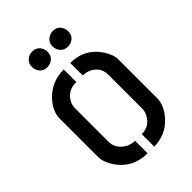

<svg xmlns="http://www.w3.org/2000/svg" viewBox="-206 -771 857 857"><g transform="rotate(-45 223.0 -342.0)"><path d="M112.3 -635.7Q112.3 -667 141.6 -680.7Q150.4 -684.6 161.1 -684.6Q193.4 -684.6 206.1 -655.3Q210 -645.5 210 -635.7Q210 -603.5 180.7 -590.8Q170.9 -586.9 161.1 -586.9Q128.9 -586.9 116.2 -616.2Q112.3 -626 112.3 -635.7ZM242.2 -635.7Q242.2 -666 270.5 -679.7Q281.2 -684.6 292 -684.6Q323.2 -684.6 335.9 -655.3Q339.8 -645.5 339.8 -635.7Q339.8 -603.5 311.5 -590.8Q301.8 -586.9 292 -586.9Q258.8 -586.9 246.1 -616.2Q242.2 -626 242.2 -635.7ZM37.1 -144.5V-385.7Q37.1 -431.6 78.1 -475.6Q128.9 -528.3 205.1 -528.3V-449.2Q147.5 -449.2 125 -401.4Q118.2 -386.7 118.2 -372.1V-157.2Q118.2 -121.1 151.4 -95.7Q174.8 -78.1 205.1 -78.1V1Q112.3 1 61.5 -74.2Q37.1 -111.3 37.1 -144.5ZM247.1 1V-78.1Q298.8 -78.1 321.3 -125Q329.1 -140.6 329.1 -155.3V-372.1Q329.1 -412.1 294.9 -435.5Q273.4 -449.2 246.1 -449.2V-528.3Q335.9 -528.3 384.8 -455.1Q409.2 -418.9 409.2 -385.7V-144.5Q409.2 -96.7 368.2 -51.8Q320.3 0 247.1 1Z"/></g></svg>

Font: Post No Bills Jaffna SemiBold
Style: Regular
Weight: 600
Designer: Kosala Senevirathne, Siva Puranthara, Lasantha Premarathna, Tharique Azeez
Foundry: Mooniak
Version: Version 1.220 ; ttfautohint (v1.6)